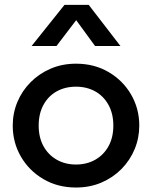

<svg xmlns="http://www.w3.org/2000/svg" viewBox="-20 -780 644 814"><path d="M302 15Q224.5 15 163.8 -20.8Q103 -56.5 68.5 -116.2Q34 -176 34 -247.5Q34 -300.5 53.8 -347.8Q73.5 -395 109.8 -431.5Q146 -468 195 -489Q244 -510 302.5 -510Q380 -510 440.8 -474.2Q501.5 -438.5 536 -378.8Q570.5 -319 570.5 -247.5Q570.5 -195 550.8 -147.5Q531 -100 495 -63.5Q459 -27 410 -6Q361 15 302 15ZM302 -82.5Q348 -82.5 383.8 -102.8Q419.5 -123 440 -160Q460.5 -197 460.5 -247.5Q460.5 -298 440 -335.2Q419.5 -372.5 383.8 -392.5Q348 -412.5 302 -412.5Q256 -412.5 220.2 -392.5Q184.5 -372.5 164.2 -335.2Q144 -298 144 -247.5Q144 -197 164.5 -160Q185 -123 220.8 -102.8Q256.5 -82.5 302 -82.5ZM114 -585 253.5 -759.5H356L490.5 -585H383L303 -694.5L219.5 -585Z"/></svg>

Font: Geologica Thin Roman
Style: Regular
Weight: 400
Version: Version 1.010;gftools[0.9.28]